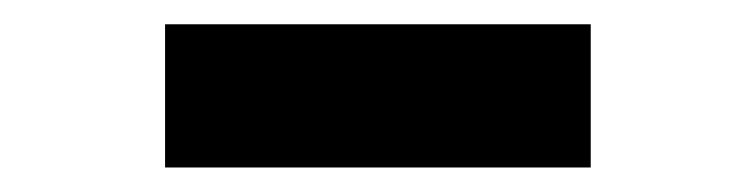

<svg xmlns="http://www.w3.org/2000/svg" viewBox="-20 -606 626 159"><path d="M469.2 -585.9V-467.3H116.7V-585.9Z"/></svg>

Font: Cascadia Code SemiBold
Style: Regular
Weight: 600
Monospace: yes
Designer: Aaron Bell
Foundry: Saja Typeworks
Version: Version 2404.023; ttfautohint (v1.8.4)